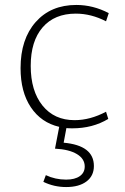

<svg xmlns="http://www.w3.org/2000/svg" viewBox="-20 -508 505 775"><path d="M272 10Q256 10 248 9L237 68Q359 79 359 162Q359 202 329 224.5Q299 247 247 247Q198 247 155 226L165 199Q203 217 247 217Q282 217 302 203Q322 189 322 164Q322 133 290.5 114Q259 95 202 92L219 4Q146 -13 104.5 -75Q63 -137 63 -233Q63 -350 124 -419Q185 -488 288 -488Q356 -488 419 -455L408 -422Q348 -453 286 -453Q200 -453 152 -397.5Q104 -342 104 -242Q104 -141 151.5 -82Q199 -23 281 -23Q344 -23 408 -57L417 -28Q354 10 272 10Z"/></svg>

Font: Cantarell Light
Style: Regular
Weight: 300
Designer: Dave Crossland, Nikolaus Waxweiler, Florian Fecher, Jacques Le Bailly, Eben Sorkin, Alexei Vanyashin, Alexios Zavras, Em
Version: Version 0.303